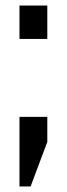

<svg xmlns="http://www.w3.org/2000/svg" viewBox="-20 -540 240 690"><path d="M50 -120H150V-30L90 130H50ZM50 -520H150V-400H50Z"/></svg>

Font: Graduate
Style: Regular
Weight: 400
Version: Version 1.001